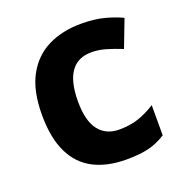

<svg xmlns="http://www.w3.org/2000/svg" viewBox="-107 -652 728 759"><g transform="rotate(-20 257.0 -273.0)"><path d="M300 10Q219 10 162 -19.5Q105 -49 75 -111Q45 -173 45 -270Q45 -370 79 -433Q113 -496 173.5 -526Q234 -556 313 -556Q369 -556 410.5 -545Q452 -534 483 -519L439 -404Q404 -418 373.5 -427Q343 -436 313 -436Q197 -436 197 -271Q197 -189 227.5 -150Q258 -111 313 -111Q360 -111 396 -123.5Q432 -136 466 -158V-31Q432 -9 394.5 0.5Q357 10 300 10Z"/></g></svg>

Font: Noto Sans Tangsa
Style: Regular
Weight: 400
Designer: David Williams
Foundry: Google LLC
Version: Version 1.504